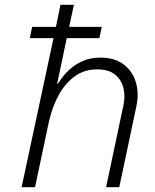

<svg xmlns="http://www.w3.org/2000/svg" viewBox="-20 -780 644 800"><path d="M70 0 203 -621H104L114 -668H213L232 -760H288L268 -668H404L394 -621H258L239 -530L238 -525L218 -431H221Q228 -442 241.5 -460Q255 -478 277 -496.5Q299 -515 329.5 -527.5Q360 -540 399 -540Q457 -540 494.5 -512Q532 -484 546 -437.5Q560 -391 548 -336L477 0H422L494 -340Q503 -380 494 -414.5Q485 -449 458.5 -470Q432 -491 385 -491Q330 -491 289.5 -460.5Q249 -430 223 -381Q197 -332 184 -274L126 0Z"/></svg>

Font: Be Vietnam Pro ExtraLight
Style: Italic
Weight: 200
Italic angle: -12°
Designer: Lam Bao, Tony Le, Vietanh Nguyen
Foundry: Yellow Type Foundry
Version: Version 1.002; ttfautohint (v1.8.3)